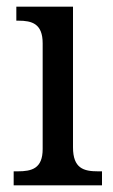

<svg xmlns="http://www.w3.org/2000/svg" viewBox="-20 -556 338 576"><path d="M21 0H286V-42H274C231 -42 199 -51 199 -114V-536H29V-494H35C76 -494 108 -485 108 -426V-109C108 -50 75 -42 33 -42H21Z"/></svg>

Font: Noto Serif Sinhala SemiCondensed
Style: Regular
Weight: 400
Width: 4
Designer: Jelle Bosma - Monotype Design Team
Foundry: Monotype Imaging Inc.
Version: Version 2.007